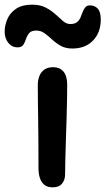

<svg xmlns="http://www.w3.org/2000/svg" viewBox="-80 -792 452 823"><path d="M146 11Q124 11 111 1Q98 -9 91.5 -27.5Q85 -46 85 -71Q85 -145 84.5 -196.5Q84 -248 83.5 -286Q83 -324 82.5 -357Q82 -390 82 -427Q82 -449 89 -466.5Q96 -484 110.5 -494Q125 -504 148 -504Q175 -504 191 -486.5Q207 -469 208 -433Q208 -412 207.5 -373Q207 -334 205.5 -287.5Q204 -241 202.5 -193.5Q201 -146 200 -107Q199 -68 199 -44Q199 -21 186 -5Q173 11 146 11ZM-5 -589Q-29 -589 -44.5 -608.5Q-60 -628 -60 -656Q-60 -683 -48.5 -710Q-37 -737 -11 -754.5Q15 -772 58 -772Q92 -772 116 -759.5Q140 -747 158 -730.5Q176 -714 190.5 -701.5Q205 -689 221 -689Q240 -689 250 -697Q260 -705 265 -717Q270 -729 274.5 -741Q279 -753 286 -761Q293 -769 306 -769Q326 -769 339 -755Q352 -741 352 -708Q352 -653 319 -618.5Q286 -584 230 -584Q201 -584 180.5 -595.5Q160 -607 143.5 -622.5Q127 -638 111 -649.5Q95 -661 76 -661Q54 -661 45 -650Q36 -639 31.5 -625Q27 -611 20 -600Q13 -589 -5 -589Z"/></svg>

Font: Shantell Sans Medium
Style: Regular
Weight: 500
Designer: Stephen Nixon, Anya Danilova, Shantell Martin
Foundry: Arrow Type
Version: Version 1.011;[c5ecc13dd]